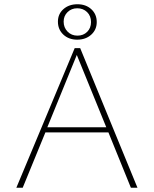

<svg xmlns="http://www.w3.org/2000/svg" viewBox="-20 -885 725 905"><path d="M253 -783Q253 -819 279 -842Q305 -865 345 -865Q385 -865 410.5 -841.5Q436 -818 436 -781Q436 -745 410 -721.5Q384 -698 344 -698Q304 -698 278.5 -722Q253 -746 253 -783ZM344 -846Q317 -846 298.5 -828Q280 -810 280 -783Q280 -755 298.5 -736Q317 -717 345 -717Q373 -717 391 -735Q409 -753 409 -781Q409 -810 390.5 -828Q372 -846 344 -846ZM597 0 491 -261H194L87 0H57L332 -658H358L628 0ZM203 -285H481L342 -626Z"/></svg>

Font: EauTestInfant Extralight
Style: Regular
Weight: 250
Designer: Christian Thalmann (Catharsis Fonts)
Version: Version 0.001;PS 000.001;hotconv 1.0.88;makeotf.lib2.5.64775